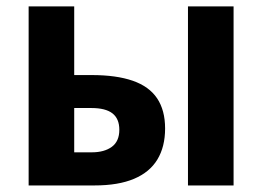

<svg xmlns="http://www.w3.org/2000/svg" viewBox="-20 -566 801 586"><path d="M67.4 0V-546.4H206.5V-336.9H259.8Q335 -336.9 385 -319.6Q435.1 -302.2 459.5 -265.9Q483.9 -229.5 483.9 -173.8Q483.9 -118.2 460.4 -79.3Q437 -40.5 389.2 -20.3Q341.3 0 268.1 0ZM206.5 -101.1H260.3Q298.3 -101.1 321.3 -117.9Q344.2 -134.8 344.2 -169.9Q344.2 -203.6 323.2 -220Q302.2 -236.3 258.8 -236.3H206.5ZM553.7 0V-546.4H692.9V0Z"/></svg>

Font: Open Sans SemiCondensed
Style: Bold
Weight: 700
Width: 4
Designer: Monotype Design Team
Foundry: Monotype Imaging Inc.
Version: Version 3.003